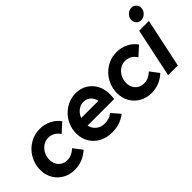

<svg xmlns="http://www.w3.org/2000/svg" viewBox="-16 -1332 1933 1933"><g transform="rotate(-45 950.0 -365.5)"><path d="M275.3 10.5Q204.4 10.5 148.1 -21.3Q91.7 -53.1 59.3 -108.7Q26.8 -164.4 26.8 -235Q26.8 -296.3 49.2 -350.3Q71.6 -404.4 111.3 -445.1Q150.9 -485.9 203.2 -508.9Q255.5 -531.9 315.5 -531.9Q381.4 -531.9 438.4 -503.6Q495.4 -475.3 530.2 -425.4L435.2 -339.1Q388.6 -408.4 312.8 -408.4Q272.5 -408.4 238.9 -386.1Q205.2 -363.7 184.8 -325.9Q164.4 -288.1 164.4 -242.6Q164.4 -204.2 180.6 -174.6Q196.8 -145 225.3 -128.3Q253.7 -111.7 290.4 -111.7Q322.5 -111.7 351.2 -124.5Q379.8 -137.4 408.7 -163.4L479.6 -71Q389.7 10.5 275.3 10.5Z M807.2 10.5Q730.3 10.5 670.4 -21.4Q610.4 -53.3 576.4 -109.8Q542.3 -166.4 542.3 -238.2Q542.3 -297.7 564.3 -350.8Q586.4 -403.8 625.5 -444.3Q664.7 -484.8 716 -507.6Q767.3 -530.4 825.9 -530.4Q895.3 -530.4 948.6 -497.8Q1002 -465.3 1032.3 -408.9Q1062.6 -352.4 1062.6 -278.3Q1062.6 -267.6 1061.7 -254.2Q1060.8 -240.8 1057.3 -214.3H679.9Q686.3 -182.6 705.4 -158.1Q724.6 -133.6 753.3 -119.8Q782 -106.1 817.8 -106.1Q884.2 -106.1 929.9 -144.1L1006.9 -54.9Q959 -20.1 911.8 -4.8Q864.6 10.5 807.2 10.5ZM688.4 -313.7H932.5Q924 -358.8 893.3 -386.2Q862.6 -413.5 818.9 -413.5Q789.1 -413.5 763.7 -400.6Q738.2 -387.7 718.8 -365.6Q699.4 -343.4 688.4 -313.7Z M1368.3 10.5Q1297.4 10.5 1241.1 -21.3Q1184.7 -53.1 1152.3 -108.7Q1119.8 -164.4 1119.8 -235Q1119.8 -296.3 1142.2 -350.3Q1164.6 -404.4 1204.3 -445.1Q1243.9 -485.9 1296.2 -508.9Q1348.5 -531.9 1408.5 -531.9Q1474.4 -531.9 1531.4 -503.6Q1588.4 -475.3 1623.2 -425.4L1528.2 -339.1Q1481.6 -408.4 1405.8 -408.4Q1365.5 -408.4 1331.9 -386.1Q1298.2 -363.7 1277.8 -325.9Q1257.4 -288.1 1257.4 -242.6Q1257.4 -204.2 1273.6 -174.6Q1289.8 -145 1318.3 -128.3Q1346.7 -111.7 1383.4 -111.7Q1415.5 -111.7 1444.2 -124.5Q1472.8 -137.4 1501.7 -163.4L1572.6 -71Q1482.7 10.5 1368.3 10.5Z M1612 0 1722.6 -522.4H1861L1750.4 0ZM1812.6 -582.5Q1782.9 -582.5 1762.8 -602.8Q1742.7 -623 1742.7 -652.7Q1742.7 -676.8 1754.7 -697.3Q1766.8 -717.9 1787.1 -729.9Q1807.3 -742 1830.5 -742Q1860.1 -742 1880.3 -721.9Q1900.4 -701.7 1900.4 -672.1Q1900.4 -647.9 1888.3 -627.8Q1876.2 -607.7 1856.1 -595.1Q1836 -582.5 1812.6 -582.5Z"/></g></svg>

Font: Red Hat Display VF
Style: Italic
Weight: 300
Italic angle: -12°
Designer: Pentagram, MCKL
Foundry: Pentagram, MCKL
Version: Version 1.010